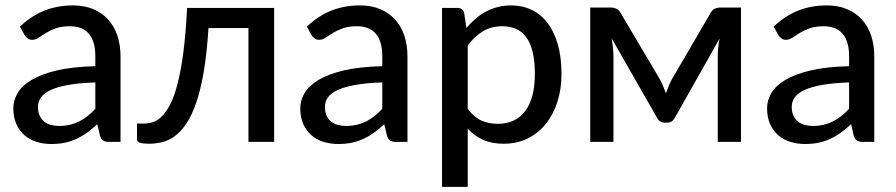

<svg xmlns="http://www.w3.org/2000/svg" viewBox="-20 -538 3398 728"><path d="M341.5 -225.5Q282 -223.5 240.5 -216.2Q199 -209 173 -197Q147 -185 135.5 -168.8Q124 -152.5 124 -132.5Q124 -113.5 130.2 -99.8Q136.5 -86 147.2 -77.2Q158 -68.5 172.5 -64.5Q187 -60.5 204 -60.5Q226.5 -60.5 245.2 -65Q264 -69.5 280.5 -77.8Q297 -86 312 -98Q327 -110 341.5 -125.5ZM55.5 -437Q98 -477.5 147.8 -497.5Q197.5 -517.5 257 -517.5Q300.5 -517.5 334 -503.2Q367.5 -489 390.5 -463.5Q413.5 -438 425.2 -402.5Q437 -367 437 -324V0H393.5Q379 0 371.5 -4.8Q364 -9.5 359.5 -22.5L349 -67Q329.5 -49 310.5 -35.2Q291.5 -21.5 270.8 -11.8Q250 -2 226.5 3Q203 8 174.5 8Q144.5 8 118.2 -0.2Q92 -8.5 72.5 -25.5Q53 -42.5 41.8 -68Q30.5 -93.5 30.5 -127.5Q30.5 -157.5 46.8 -185.2Q63 -213 99.8 -235Q136.5 -257 195.8 -271Q255 -285 341.5 -287V-324Q341.5 -381.5 317 -410Q292.5 -438.5 245 -438.5Q213 -438.5 191.2 -430.5Q169.5 -422.5 153.8 -412.8Q138 -403 126.2 -395Q114.5 -387 102 -387Q92 -387 84.8 -392.5Q77.5 -398 73 -405.5Z M1019.5 0H922V-431.5H770.5Q764.5 -335.5 752.5 -265.8Q740.5 -196 723.5 -147.2Q706.5 -98.5 685.8 -68.2Q665 -38 641.8 -21.2Q618.5 -4.5 594 1.2Q569.5 7 545 7Q499.5 7 499.5 -8V-69.5H526.5Q543.5 -69.5 560.8 -75.2Q578 -81 594.8 -97.8Q611.5 -114.5 626.5 -144.5Q641.5 -174.5 654 -223.2Q666.5 -272 675.5 -342Q684.5 -412 689.5 -508H1019.5Z M1429.5 -225.5Q1370 -223.5 1328.5 -216.2Q1287 -209 1261 -197Q1235 -185 1223.5 -168.8Q1212 -152.5 1212 -132.5Q1212 -113.5 1218.2 -99.8Q1224.5 -86 1235.2 -77.2Q1246 -68.5 1260.5 -64.5Q1275 -60.5 1292 -60.5Q1314.5 -60.5 1333.2 -65Q1352 -69.5 1368.5 -77.8Q1385 -86 1400 -98Q1415 -110 1429.5 -125.5ZM1143.5 -437Q1186 -477.5 1235.8 -497.5Q1285.5 -517.5 1345 -517.5Q1388.5 -517.5 1422 -503.2Q1455.5 -489 1478.5 -463.5Q1501.5 -438 1513.2 -402.5Q1525 -367 1525 -324V0H1481.5Q1467 0 1459.5 -4.8Q1452 -9.5 1447.5 -22.5L1437 -67Q1417.5 -49 1398.5 -35.2Q1379.5 -21.5 1358.8 -11.8Q1338 -2 1314.5 3Q1291 8 1262.5 8Q1232.5 8 1206.2 -0.2Q1180 -8.5 1160.5 -25.5Q1141 -42.5 1129.8 -68Q1118.5 -93.5 1118.5 -127.5Q1118.5 -157.5 1134.8 -185.2Q1151 -213 1187.8 -235Q1224.5 -257 1283.8 -271Q1343 -285 1429.5 -287V-324Q1429.5 -381.5 1405 -410Q1380.5 -438.5 1333 -438.5Q1301 -438.5 1279.2 -430.5Q1257.5 -422.5 1241.8 -412.8Q1226 -403 1214.2 -395Q1202.5 -387 1190 -387Q1180 -387 1172.8 -392.5Q1165.5 -398 1161 -405.5Z M1753.5 -125Q1777.5 -93.5 1805.2 -81Q1833 -68.5 1867.5 -68.5Q1934.5 -68.5 1971.2 -116.8Q2008 -165 2008 -257.5Q2008 -306 1999.8 -340.2Q1991.5 -374.5 1975.8 -396.2Q1960 -418 1937 -428.2Q1914 -438.5 1885 -438.5Q1842.5 -438.5 1811.2 -419.5Q1780 -400.5 1753.5 -365.5ZM1748.5 -432Q1764.5 -451 1782.8 -466.8Q1801 -482.5 1822 -493.8Q1843 -505 1866.8 -511.2Q1890.5 -517.5 1917.5 -517.5Q1961 -517.5 1996.2 -500.5Q2031.5 -483.5 2056.5 -450.5Q2081.5 -417.5 2095.2 -369Q2109 -320.5 2109 -257.5Q2109 -201 2093.8 -152.8Q2078.5 -104.5 2050.2 -69Q2022 -33.5 1981.2 -13.2Q1940.5 7 1889.5 7Q1844 7 1811.5 -8Q1779 -23 1753.5 -50V170.5H1656V-508H1714.5Q1735 -508 1740 -488.5Z M2789.5 -509.5V0H2701.5V-323Q2701.5 -338 2703.2 -357Q2705 -376 2708.5 -392L2538.5 -91Q2534 -82.5 2527 -77.8Q2520 -73 2510.5 -73H2499.5Q2490.5 -73 2483.2 -77.8Q2476 -82.5 2471.5 -91L2299 -393Q2302 -377 2304 -357.8Q2306 -338.5 2306 -323V0H2218V-509.5H2297Q2307 -509.5 2317 -505Q2327 -500.5 2334 -487.5L2482.5 -236.5Q2489 -224.5 2494.5 -211Q2500 -197.5 2505 -184Q2510 -197.5 2515.2 -211Q2520.5 -224.5 2527 -236.5L2673.5 -487.5Q2680.5 -501 2690.5 -505.2Q2700.5 -509.5 2710.5 -509.5Z M3199.5 -225.5Q3140 -223.5 3098.5 -216.2Q3057 -209 3031 -197Q3005 -185 2993.5 -168.8Q2982 -152.5 2982 -132.5Q2982 -113.5 2988.2 -99.8Q2994.5 -86 3005.2 -77.2Q3016 -68.5 3030.5 -64.5Q3045 -60.5 3062 -60.5Q3084.5 -60.5 3103.2 -65Q3122 -69.5 3138.5 -77.8Q3155 -86 3170 -98Q3185 -110 3199.5 -125.5ZM2913.5 -437Q2956 -477.5 3005.8 -497.5Q3055.5 -517.5 3115 -517.5Q3158.5 -517.5 3192 -503.2Q3225.5 -489 3248.5 -463.5Q3271.5 -438 3283.2 -402.5Q3295 -367 3295 -324V0H3251.5Q3237 0 3229.5 -4.8Q3222 -9.5 3217.5 -22.5L3207 -67Q3187.5 -49 3168.5 -35.2Q3149.5 -21.5 3128.8 -11.8Q3108 -2 3084.5 3Q3061 8 3032.5 8Q3002.5 8 2976.2 -0.2Q2950 -8.5 2930.5 -25.5Q2911 -42.5 2899.8 -68Q2888.5 -93.5 2888.5 -127.5Q2888.5 -157.5 2904.8 -185.2Q2921 -213 2957.8 -235Q2994.5 -257 3053.8 -271Q3113 -285 3199.5 -287V-324Q3199.5 -381.5 3175 -410Q3150.5 -438.5 3103 -438.5Q3071 -438.5 3049.2 -430.5Q3027.5 -422.5 3011.8 -412.8Q2996 -403 2984.2 -395Q2972.5 -387 2960 -387Q2950 -387 2942.8 -392.5Q2935.5 -398 2931 -405.5Z"/></svg>

Font: Lato 2
Style: Regular
Weight: 500
Designer: Lukasz Dziedzic with Adam Twardoch and Botio Nikoltchev
Foundry: tyPoland Lukasz Dziedzic
Version: Version 2.015; 2015-08-06; http://www.latofonts.com/